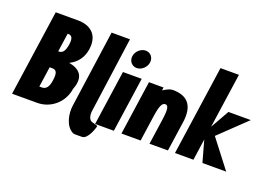

<svg xmlns="http://www.w3.org/2000/svg" viewBox="-134 -1221 2407 1732"><g transform="rotate(20 1069.5 -355.0)"><path d="M152.8 -825 33.9 0H274.7C404.1 0 516.6 -94 536.2 -230C588.3 -363 523.5 -420 423.1 -438C498.3 -474 540.7 -539 551.6 -615C574.3 -772 469.9 -825 369.5 -825ZM294.3 -502 319.9 -680H326.3C360.9 -680 375.4 -655 366.9 -596C356.9 -527 334.8 -502 300.6 -502ZM242.8 -145 270.9 -340H295.8C338 -340 350.2 -313 339.2 -237C329.8 -172 305.3 -145 267.7 -145Z M689 -825 585.6 -90C572.7 -4.6 595.6 108.4 672.9 147C683.5 152.3 727.5 150 759.5 150C817.4 149.7 852.4 26 852.4 26C857.9 7 863.7 13 808.6 -4C752.6 -13.7 764.9 -99 764.9 -99L865.5 -825Z M831 0H1011L1086.8 -526H906.8ZM937.4 -690C930.5 -642 963.8 -602 1009.8 -602C1055.8 -602 1100.5 -642 1107.4 -690C1114.3 -738 1081.1 -778 1035.1 -778C989.1 -778 944.3 -738 937.4 -690Z M1267.9 0 1303.1 -244C1317.6 -345 1334.6 -384 1365.8 -384C1397.1 -384 1402.8 -345 1388.3 -244L1353.1 0H1530.1L1571.5 -287C1596.3 -459 1520.2 -528 1386.6 -528C1359.3 -528 1331.5 -514 1294.6 -491L1298.8 -520H1158.8L1083.9 0Z M2139.2 -513H1924.2L1822.9 -334L1898.7 -860H1721.7L1597.8 0H1774.8L1804.3 -205L1861.2 0H2089.2L1883 -268Z"/></g></svg>

Font: Blink
Style: Obl
Weight: 400
Designer: Mew Too
Foundry: Cannot Into Space Fonts
Version: Version 001.000